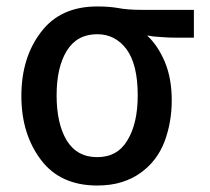

<svg xmlns="http://www.w3.org/2000/svg" viewBox="-20 -570 656 601"><path d="M586.9 -452.1Q586.9 -473.6 586.9 -539.1Q546.9 -539.1 426.8 -539.1Q377.9 -539.1 349.6 -544.9Q321.3 -549.8 284.2 -549.8Q168.9 -549.8 108.4 -469.7Q46.9 -389.6 46.9 -269.5Q46.9 -150.4 108.4 -69.3Q168.9 10.7 284.2 10.7Q327.1 10.7 361.3 0Q395.5 -10.7 421.9 -30.3Q471.7 -66.4 495.1 -127Q517.6 -187.5 517.6 -255.9Q517.6 -324.2 496.1 -376Q474.6 -426.8 442.4 -457Q442.4 -458 442.4 -459Q459 -455.1 483.4 -454.1Q506.8 -452.1 531.2 -452.1Q549.8 -452.1 586.9 -452.1ZM411.1 -271.5Q411.1 -183.6 378.9 -130.9Q347.7 -78.1 284.2 -78.1Q220.7 -78.1 188.5 -130.9Q157.2 -183.6 157.2 -271.5Q157.2 -358.4 188.5 -410.2Q220.7 -462.9 284.2 -462.9Q340.8 -462.9 376 -416Q411.1 -368.2 411.1 -271.5Z"/></svg>

Font: DaxlinePro-Medium
Style: Medium
Weight: 400
Designer: Hans Reichel
Version: Version 7.502; 2006